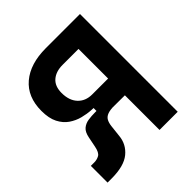

<svg xmlns="http://www.w3.org/2000/svg" viewBox="-189 -827 963 963"><g transform="rotate(-45 293.0 -345.0)"><path d="M275.4 -310.5Q255.4 -310.5 226.3 -312.3Q197.3 -314 166 -322Q134.8 -330.1 107.7 -348.6Q80.6 -367.2 63.5 -400.4Q46.4 -433.6 46.4 -486.3Q46.4 -585.4 110.1 -639.4Q173.8 -693.4 285.2 -693.4H414.6L402.8 -574.7H285.2Q237.8 -574.7 209.7 -550.5Q181.6 -526.4 181.6 -478.5Q181.6 -425.3 209.7 -395Q237.8 -364.7 285.2 -364.7H404.8V-310.5ZM26.9 2.4V-116.2H51.3Q70.3 -116.2 86.7 -125.2Q103 -134.3 109.9 -169.9L120.6 -223.6Q127 -256.3 143.6 -270.3Q160.2 -284.2 183.3 -287.6Q206.5 -291 231.9 -291H325.2V-246.6Q293.9 -246.6 276.4 -240Q258.8 -233.4 251 -219.5Q243.2 -205.6 240.7 -183.6L233.9 -122.6Q229 -67.4 186.5 -32.5Q144 2.4 56.2 2.4ZM241.7 -246.6V-363.8L415.5 -364.7V-245.6ZM397.9 0V-693.4H526.9V0Z"/></g></svg>

Font: Cascadia Code PL
Style: Regular
Weight: 400
Monospace: yes
Designer: Aaron Bell
Foundry: Saja Typeworks
Version: Version 2102.003